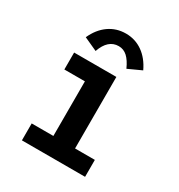

<svg xmlns="http://www.w3.org/2000/svg" viewBox="-158 -766 817 874"><g transform="rotate(30 250.0 -329.0)"><path d="M84 0V-89H198V-376H90V-465H312V-89H416V0ZM171 -520 101 -552Q124 -603 163 -630.5Q202 -658 252 -658Q301 -658 340 -630.5Q379 -603 403 -552L333 -520Q317 -556 297.5 -574Q278 -592 252 -592Q196 -592 171 -520Z"/></g></svg>

Font: Ligconsolata
Style: Bold
Weight: 700
Monospace: yes
Designer: Raph Levien, Cyreal, Brenton Simpson
Foundry: Raph Levien, Cyreal, Google
Version: Version 3.001; ttfautohint (v1.8.2.53-6de2)